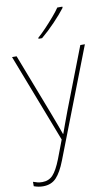

<svg xmlns="http://www.w3.org/2000/svg" viewBox="-113 -819 651 1116"><g transform="rotate(-10 212.0 -261.5)"><path d="M0 -528H27L164 -172Q182 -124 194.5 -91Q207 -58 214 -37H216Q224 -59 235.5 -91Q247 -123 264 -168L403 -528H430L181 115Q156 180 126.5 211.5Q97 243 48 243Q21 243 -6 233V207Q8 212 20 215Q32 218 48 218Q86 218 110.5 192Q135 166 160 102L201 -6ZM339 -759Q313 -725 272 -682Q231 -639 191 -606H170V-612Q193 -632 219.5 -660Q246 -688 270.5 -716.5Q295 -745 309 -766H339Z"/></g></svg>

Font: Noto Sans Tamil Thin
Style: Regular
Weight: 100
Designer: Jelle Bosma - Monotype Design Team
Foundry: Monotype Imaging Inc.
Version: Version 2.004; ttfautohint (v1.8.4.7-5d5b)